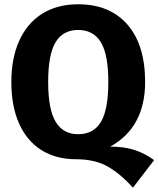

<svg xmlns="http://www.w3.org/2000/svg" viewBox="-20 -730 740 897"><path d="M700 18 601 147Q544 83 484 48.5Q424 14 335 14Q242 14 174 -28.5Q106 -71 69.5 -152Q33 -233 33 -347Q33 -459 70.5 -541Q108 -623 178 -666.5Q248 -710 345 -710Q493 -710 575.5 -615Q658 -520 658 -347Q658 -135 495 -45Q560 -45 608 -29.5Q656 -14 700 18ZM345 -103Q417 -103 451.5 -160.5Q486 -218 486 -347Q486 -476 451 -533Q416 -590 345 -590Q274 -590 239.5 -532.5Q205 -475 205 -347Q205 -219 240 -161Q275 -103 345 -103Z"/></svg>

Font: Fira Sans BGR
Style: Bold
Weight: 700
Designer: bBox Type GmbH & Carrois Corporate GbR & Edenspiekermann AG
Foundry: bBox Type GmbH & Carrois Corporate GbR & Edenspiekermann AG
Version: Version 4.301